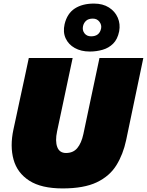

<svg xmlns="http://www.w3.org/2000/svg" viewBox="-20 -1037 821 1073"><path d="M330 16Q211 16 143.8 -27.2Q76.5 -70.5 55.8 -145Q35 -219.5 55 -313Q60.5 -338 70 -382.2Q79.5 -426.5 89.5 -473.5Q105 -545 116.8 -599.5Q128.5 -654 141 -713H386Q373.5 -654.5 362 -600.2Q350.5 -546 335.5 -475L299 -303Q287.5 -248.5 300 -215.2Q312.5 -182 349 -182Q389 -182 412 -209.5Q435 -237 446 -288L485 -473Q500 -543.5 511.8 -599.2Q523.5 -655 536 -713H781Q769 -655.5 757.5 -600.5Q746 -545.5 731 -474Q722.5 -432.5 713.2 -388.8Q704 -345 696.5 -309Q689 -273 685 -254Q668 -174 630.2 -113.2Q592.5 -52.5 520.8 -18.2Q449 16 330 16ZM482 -749Q433 -749 397.8 -768.8Q362.5 -788.5 346.8 -823Q331 -857.5 341 -902Q355.5 -962 398 -989.5Q440.5 -1017 505 -1017Q554.5 -1017 588.8 -995.2Q623 -973.5 638.2 -938Q653.5 -902.5 646 -862Q637 -817.5 612.2 -793Q587.5 -768.5 553.2 -758.8Q519 -749 482 -749ZM489 -834Q536 -834 545 -878Q549 -897.5 535.8 -915.2Q522.5 -933 499 -933Q474.5 -933 461.2 -921Q448 -909 444 -891Q439 -868 452 -851Q465 -834 489 -834Z"/></svg>

Font: Commissioner Black
Style: Italic
Weight: 900
Italic angle: -12°
Designer: Kostas Bartsokas
Foundry: Kostas Bartsokas
Version: Version 1.000; ttfautohint (v1.8.3)